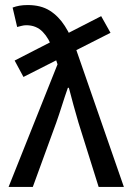

<svg xmlns="http://www.w3.org/2000/svg" viewBox="-20 -741 522 761"><path d="M73 -436 38 -501 381 -677 418 -611ZM14 0 208 -486 188 -547Q175 -588 149.5 -614.5Q124 -641 84 -641Q75 -641 65.5 -638.5Q56 -636 48 -634L30 -711Q43 -716 57.5 -718.5Q72 -721 90 -721Q142 -721 177 -699Q212 -677 237 -638Q262 -599 281 -547L471 0H371L291 -255Q281 -288 271.5 -323.5Q262 -359 253 -393H249Q237 -359 225.5 -322.5Q214 -286 203 -255L110 0Z"/></svg>

Font: Source Sans 3 Medium
Style: Regular
Weight: 500
Designer: Paul D. Hunt
Foundry: Adobe
Version: Version 3.052;hotconv 1.1.0;makeotfexe 2.6.0